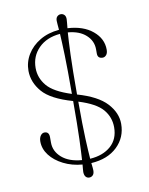

<svg xmlns="http://www.w3.org/2000/svg" viewBox="-91 -836 750 968"><g transform="rotate(-10 283.5 -352.0)"><path d="M313 34Q313 50.5 305.5 58.2Q298 66 287 66Q276 66 269 58Q262 50 261.5 33.5Q262 27 262.5 18.2Q263 9.5 264.5 -4.5Q211 -9 168 -30.8Q125 -52.5 100 -85Q75 -117.5 75 -155.5Q75 -174 83.2 -185.5Q91.5 -197 103.5 -197Q127 -197 127 -168.5V-141Q127 -96 163.8 -64Q200.5 -32 266 -27Q268.5 -63.5 271 -133.2Q273.5 -203 273.5 -328Q163 -359.5 120.8 -408.5Q78.5 -457.5 78 -516.5Q78 -562 101.5 -600.5Q125 -639 167 -664Q209 -689 265.5 -694Q264 -712.5 263 -723.2Q262 -734 262 -741Q262 -755.5 269.8 -762.8Q277.5 -770 288 -770Q298 -770 305.5 -762.8Q313 -755.5 313 -741Q313 -733.5 311.8 -723.2Q310.5 -713 309 -694.5Q389.5 -690 437.2 -650.2Q485 -610.5 485 -554Q485 -536 477 -526.8Q469 -517.5 458.5 -517.5Q432.5 -517.5 432.5 -543V-564.5Q432.5 -608 399.2 -638.2Q366 -668.5 307 -673.5Q304 -634 301.2 -560.2Q298.5 -486.5 298.5 -357Q401.5 -327.5 446.8 -278.5Q492 -229.5 492 -173Q492 -103.5 443.2 -56.5Q394.5 -9.5 309.5 -4Q311 10 312 18.8Q313 27.5 313 34ZM116 -524.5Q116 -474 149.8 -433.5Q183.5 -393 273.5 -364.5Q274 -490 271.8 -562.2Q269.5 -634.5 267 -673Q197.5 -667 156.8 -626Q116 -585 116 -524.5ZM454 -162Q454 -214 420.5 -253.5Q387 -293 298.5 -320.5Q298.5 -199.5 301.5 -131Q304.5 -62.5 307.5 -26.5Q374 -31 414 -66.2Q454 -101.5 454 -162Z"/></g></svg>

Font: Fraunces 9pt Soft Thin
Style: Regular
Weight: 100
Version: Version 1.000;[b76b70a41]